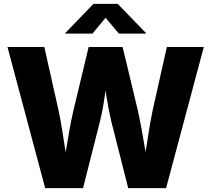

<svg xmlns="http://www.w3.org/2000/svg" viewBox="-20 -970 1089 990"><path d="M212.9 0 18.6 -727.5H208.5L280.8 -405.8Q291.5 -356.4 300.3 -301.3Q309.1 -246.1 317.6 -190.9Q326.2 -135.7 334.5 -85.9H300.8Q310.5 -135.7 319.6 -190.9Q328.6 -246.1 338.4 -301.3Q348.1 -356.4 359.9 -405.8L437 -727.5H612.3L689.5 -405.8Q700.7 -356.4 710.7 -301.3Q720.7 -246.1 729.7 -190.9Q738.8 -135.7 748.5 -85.9H714.4Q723.1 -135.7 731.4 -190.9Q739.7 -246.1 748.8 -301.3Q757.8 -356.4 768.1 -405.8L840.3 -727.5H1030.8L836.4 0H641.1L554.2 -342.8Q539.1 -405.8 527.8 -480.5Q516.6 -555.2 502 -632.8H547.4Q530.8 -555.7 521 -481.7Q511.2 -407.7 495.1 -342.8L408.2 0ZM457 -796.9H316.9V-799.8L461.9 -950.2H586.9L732.4 -799.8V-796.9H592.8L524.4 -878.4Z"/></svg>

Font: Inter 18pt ExtraBold
Style: Regular
Weight: 800
Designer: Rasmus Andersson
Foundry: rsms
Version: Version 4.001;git-66647c0bb